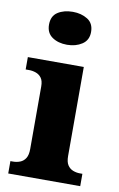

<svg xmlns="http://www.w3.org/2000/svg" viewBox="-88 -823 540 872"><g transform="rotate(10 182.5 -387.0)"><path d="M14 0V-57H26Q43 -57 58.5 -63Q74 -69 83.5 -84Q93 -99 93 -127V-415Q93 -441 83 -454.5Q73 -468 57.5 -473.5Q42 -479 26 -479H10V-536H268V-125Q268 -98 277.5 -83.5Q287 -69 302.5 -63Q318 -57 334 -57H346V0ZM175 -622Q134 -622 106.5 -641Q79 -660 79 -698Q79 -738 107 -756Q135 -774 176 -774Q215 -774 244 -756Q273 -738 273 -698Q273 -660 244 -641Q215 -622 175 -622Z"/></g></svg>

Font: Noto Serif Armenian ExtraBold
Style: Regular
Weight: 800
Version: Version 2.007